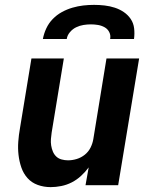

<svg xmlns="http://www.w3.org/2000/svg" viewBox="-20 -760 640 788"><path d="M188 8Q160 8 135 -1Q110 -10 93 -29Q76 -48 67.5 -73Q59 -98 56 -124.5Q53 -151 55 -178.5Q57 -206 62 -234L109 -520H242L192 -216Q190 -203 189 -189.5Q188 -176 190 -163Q192 -150 197 -138Q202 -126 211 -117.5Q220 -109 233 -105.5Q246 -102 259 -102Q277 -102 295 -107.5Q313 -113 328 -125Q343 -137 351.5 -154Q360 -171 363 -189L417 -520H551L465 0H331L344 -73Q330 -54 312.5 -38Q295 -22 274.5 -11.5Q254 -1 231.5 3.5Q209 8 188 8ZM156 -600Q160 -622 170 -643.5Q180 -665 196.5 -682Q213 -699 234 -710.5Q255 -722 277.5 -728.5Q300 -735 322 -737.5Q344 -740 366 -740Q388 -740 409.5 -737.5Q431 -735 451 -728.5Q471 -722 488 -710.5Q505 -699 516.5 -682Q528 -665 530.5 -643.5Q533 -622 530 -600H432Q435 -615 428.5 -628Q422 -641 409.5 -648Q397 -655 382.5 -657.5Q368 -660 353 -660Q338 -660 322.5 -657.5Q307 -655 292.5 -648Q278 -641 267 -628Q256 -615 254 -600Z"/></svg>

Font: Iosevka SS04 XBd Ex
Style: Italic
Weight: 800
Width: 7
Italic angle: -9°
Monospace: yes
Designer: Belleve Invis
Foundry: Belleve Invis
Version: Version 19.0.0; ttfautohint (v1.8.4)